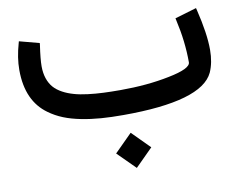

<svg xmlns="http://www.w3.org/2000/svg" viewBox="-71 -493 1037 822"><g transform="rotate(-10 447.5 -82.0)"><path d="M449.7 -107.4C421.4 -107.4 396.5 -107.9 375 -108.9C331.5 -110.8 281.7 -116.2 249 -126C215.8 -135.3 183.6 -151.4 164.6 -173.3C145.5 -195.3 134.3 -226.6 134.3 -266.1C134.3 -287.1 137.2 -317.4 143.1 -356.9L144 -365.7L57.1 -388.7L54.7 -379.9C43.5 -340.8 37.6 -303.2 37.6 -267.1C37.6 -174.3 68.8 -110.4 124.5 -70.3C162.6 -42.5 204.6 -25.9 261.2 -14.6C317.9 -3.4 373 0 442.9 0C670.9 0 802.7 -38.1 838.4 -114.3C850.6 -141.6 856.9 -173.8 856.9 -210.9C856.9 -258.3 848.1 -317.4 831.1 -387.2L828.6 -397L734.4 -369.1L736.3 -360.4C751 -296.4 758.3 -233.9 758.3 -173.8C758.3 -155.3 726.1 -139.6 662.1 -127C597.7 -113.8 526.9 -107.4 449.7 -107.4ZM383.8 156.7 460.4 232.9 536.6 156.7 460.4 80.1Z"/></g></svg>

Font: Samim Medium
Style: Regular
Weight: 500
Foundry: DejaVu fonts team - Redesigned by Saber Rastikerdar
Version: Version 4.0.5